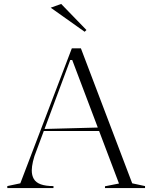

<svg xmlns="http://www.w3.org/2000/svg" viewBox="-20 -953 772 973"><path d="M17 0V-10L83 -24L344 -708H390L650 -24L715 -10V0H512V-9L583 -23L346 -649H336L165 -190Q153 -161 147 -134.5Q141 -108 141 -89Q141 -64 151.5 -46Q162 -28 186.5 -19Q211 -10 251 -10V0ZM190 -289V-299L488 -307V-289ZM409 -792 237 -914 290 -933 418 -801Z"/></svg>

Font: Kalnia Thin Light
Style: Regular
Weight: 300
Version: Version 1.105